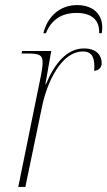

<svg xmlns="http://www.w3.org/2000/svg" viewBox="-20 -737 423 757"><path d="M151 -606H161C183 -661 225 -686 282 -686C338 -686 373 -661 371 -606H381C393 -671 355 -717 284 -717C215 -717 167 -671 151 -606ZM142 -442 52 0H80L146 -318C166 -414 222 -534 307 -534C334 -534 352 -521 352 -476C352 -470 352 -464 351 -458C367 -458 381 -470 381 -488C381 -514 365 -546 311 -546C243 -546 195 -486 161 -405H159L182 -536H67L65 -526H86C132 -526 148 -522 148 -491C148 -479 146 -463 142 -442Z"/></svg>

Font: Noto Serif Display Thin
Style: Italic
Weight: 100
Italic angle: -12°
Designer: Monotype Design Team
Foundry: Monotype Imaging Inc.
Version: Version 2.009